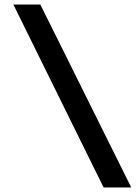

<svg xmlns="http://www.w3.org/2000/svg" viewBox="-20 -720 606 847"><path d="M437 107 39 -700H158L559 107Z"/></svg>

Font: Readex Pro Medium
Style: Regular
Weight: 500
Designer: Bonnie Shaver-Troup, Thomas Jockin
Foundry: Lexend
Version: Version 1.204